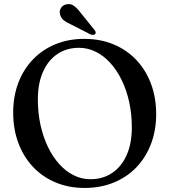

<svg xmlns="http://www.w3.org/2000/svg" viewBox="-20 -908 835 946"><path d="M395.5 -716.5Q475 -716.5 540 -689.2Q605 -662 652 -612.2Q699 -562.5 724.2 -494.5Q749.5 -426.5 749.5 -345.5Q749.5 -266 724.2 -199.5Q699 -133 652.5 -84.2Q606 -35.5 541 -8.8Q476 18 397 18Q318.5 18 253.8 -9.2Q189 -36.5 142.2 -86.2Q95.5 -136 70.2 -204Q45 -272 45 -353.5Q45 -433 70 -499.2Q95 -565.5 141.5 -614.2Q188 -663 252.5 -689.8Q317 -716.5 395.5 -716.5ZM629.5 -280.5Q629.5 -346.5 616.5 -405.5Q603.5 -464.5 579.8 -513.2Q556 -562 523.5 -597.8Q491 -633.5 451.8 -653Q412.5 -672.5 369 -672.5Q308.5 -672.5 262.8 -641.8Q217 -611 191.8 -554Q166.5 -497 166.5 -418Q166.5 -351.5 179.5 -292.5Q192.5 -233.5 216 -184.5Q239.5 -135.5 271.8 -99.8Q304 -64 343 -44.5Q382 -25 425.5 -25Q486.5 -25 532.5 -55.8Q578.5 -86.5 604 -143.8Q629.5 -201 629.5 -280.5ZM379 -843 445.5 -760.5Q449.5 -755.5 451.2 -750.2Q453 -745 449 -740.5Q445.5 -736.5 439.2 -736.2Q433 -736 427 -738L331 -787Q308 -797 293.8 -808.5Q279.5 -820 275.5 -838.5Q271.5 -853.5 280 -868Q288.5 -882.5 306.5 -886.5Q328 -891.5 344.8 -879Q361.5 -866.5 379 -843Z"/></svg>

Font: Fraunces 11pt
Style: Regular
Weight: 400
Version: Version 1.000;[b76b70a41]